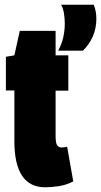

<svg xmlns="http://www.w3.org/2000/svg" viewBox="-20 -785 429 815"><path d="M172 10Q41 10 41 -186V-401H5V-544L41 -550L64 -654H216V-550H270V-400H216V-208Q216 -177 223 -168Q230 -159 240 -159Q253 -159 265 -162L291 -15Q260 1 227.5 5.5Q195 10 172 10ZM227 -570Q243 -600 249 -628.5Q255 -657 255 -685Q255 -709 251 -731Q247 -753 239 -765H378Q384 -750 386.5 -735Q389 -720 389 -705Q389 -665 374 -630.5Q359 -596 332 -570Z"/></svg>

Font: Georama ExtraCondensed Black
Style: Regular
Weight: 900
Width: 2
Designer: Jean-Baptiste Levee
Foundry: Production Type
Version: Version 1.000